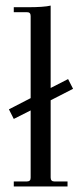

<svg xmlns="http://www.w3.org/2000/svg" viewBox="-20 -674 294 694"><path d="M90.8 -616.2Q90.8 -630.4 77.1 -629.9H29.8V-647.9H79.1Q139.2 -647.9 163.1 -653.8V-356L226.1 -388.2L244.1 -353L163.1 -311.5V-32.2Q163.1 -18.1 176.8 -18.1H224.1V0H29.8V-18.1H77.1Q91.3 -18.1 90.8 -32.2V-274.9L29.8 -244.1L12.2 -278.8L90.8 -319.3Z"/></svg>

Font: Arapey-Regular
Style: Regular
Weight: 400
Designer: Eduardo Rodriguez Tunni
Foundry: Eduardo Rodriguez Tunni
Version: Version 1.002